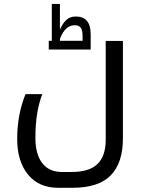

<svg xmlns="http://www.w3.org/2000/svg" viewBox="-20 -687 712 948"><path d="M266.1 240.2Q172.4 240.2 118.7 175.3Q64.9 110.4 64.9 -1Q64.9 -120.6 106 -222.2H189Q154.8 -135.7 154.8 -6.8Q154.8 74.2 188.5 118.2Q222.2 162.1 285.2 162.1H334Q420.9 162.1 461.4 122.6Q502 83 502 2.9V-484.9H586.9V-3.9Q586.9 117.2 526.9 178.7Q466.8 240.2 337.9 240.2ZM220.7 -485.4H235.8V-667.5H275.9V-540.5Q288.1 -569.8 306.4 -587.6Q324.7 -605.5 354 -605.5Q427.7 -605.5 427.7 -518.6V-442.4H220.7ZM387.7 -485.4V-510.3Q387.7 -536.6 378.9 -549.6Q370.1 -562.5 349.1 -562.5Q325.7 -562.5 307.9 -546.6Q290 -530.8 275.9 -495.6V-485.4Z"/></svg>

Font: Noto Sans Kufi Arabic
Style: Regular
Weight: 400
Designer: Monotype Design team
Foundry: Monotype Imaging Inc.
Version: Version 1.02